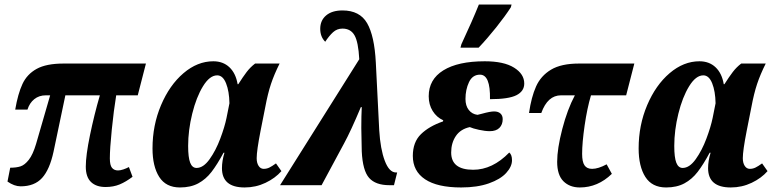

<svg xmlns="http://www.w3.org/2000/svg" viewBox="-20 -816 3415 846"><path d="M358 -82Q358 -131 376.5 -220.5Q395 -310 420 -396H268L216 -148Q199 -69 165.5 -32Q132 5 71 5Q43 5 13 -16L25 -77Q52 -77 70.5 -83Q89 -89 107 -112Q125 -135 139 -182L201 -396H182Q152 -396 131 -379Q110 -362 101 -333H47Q59 -403 79 -446Q99 -489 141.5 -512.5Q184 -536 260 -536H623L587 -396H492Q481 -329 472.5 -244.5Q464 -160 464 -118Q464 -88 473.5 -76.5Q483 -65 500 -65Q510 -65 523.5 -69.5Q537 -74 548 -80L564 -37Q535 -15 507.5 -3.5Q480 8 445 8Q404 8 381 -14Q358 -36 358 -82Z M652 -162Q652 -264 689.5 -352.5Q727 -441 788.5 -493.5Q850 -546 920 -546Q963 -546 991 -519.5Q1019 -493 1027 -445H1030Q1051 -478 1067 -499Q1083 -520 1104 -536H1212Q1188 -488 1174 -446Q1160 -404 1149 -345L1128 -239Q1111 -152 1111 -119Q1111 -98 1119.5 -85Q1128 -72 1142 -72Q1155 -72 1166.5 -77.5Q1178 -83 1196 -96L1220 -62Q1193 -31 1150 -10.5Q1107 10 1058 10Q958 10 958 -75Q958 -107 969 -143H965Q937 -91 912 -58.5Q887 -26 853.5 -8Q820 10 773 10Q711 10 681.5 -36.5Q652 -83 652 -162ZM978 -296 991 -361Q990 -414 976 -449Q962 -484 937 -484Q904 -484 874.5 -436Q845 -388 827 -315Q809 -242 809 -173Q809 -122 818 -99Q827 -76 846 -76Q876 -76 903.5 -114.5Q931 -153 950.5 -205Q970 -257 978 -296Z M1563 -555Q1559 -631 1542 -660.5Q1525 -690 1489 -690Q1465 -690 1447.5 -674Q1430 -658 1413 -632Q1391 -654 1391 -689Q1391 -726 1417 -748Q1443 -770 1489 -770Q1565 -770 1597.5 -714Q1630 -658 1636 -540L1651 -242Q1656 -159 1675.5 -107.5Q1695 -56 1725 -56H1730L1716 0H1696Q1635 0 1606.5 -32Q1578 -64 1574 -149Q1572 -219 1572 -252Q1572 -306 1574 -344H1570Q1526 -239 1496 -184L1397 0H1214Z M1799 -129Q1799 -190 1835 -225Q1871 -260 1932 -281L1933 -286Q1904 -299 1886.5 -327Q1869 -355 1869 -392Q1869 -466 1933.5 -506Q1998 -546 2116 -546Q2200 -546 2245 -518Q2290 -490 2290 -448Q2290 -414 2255.5 -396.5Q2221 -379 2139 -379Q2141 -487 2095 -487Q2062 -487 2046.5 -454Q2031 -421 2031 -380Q2031 -350 2045.5 -331.5Q2060 -313 2084 -310L2104 -315Q2140 -325 2157 -325Q2175 -325 2185 -316Q2195 -307 2195 -291Q2195 -267 2180.5 -252.5Q2166 -238 2138 -238Q2118 -238 2090.5 -244Q2063 -250 2050 -256Q2009 -247 1988.5 -216.5Q1968 -186 1968 -144Q1968 -68 2065 -68Q2150 -68 2224 -144Q2236 -134 2236 -110Q2236 -82 2210.5 -54Q2185 -26 2134 -8Q2083 10 2012 10Q1907 10 1853 -26Q1799 -62 1799 -129ZM2013 -621Q2062 -726 2090 -796H2234L2231 -784Q2206 -745 2166.5 -695.5Q2127 -646 2089 -606H2009Z M2435 -103Q2435 -161 2457.5 -247.5Q2480 -334 2513 -396H2452Q2393 -396 2365 -318H2311Q2321 -388 2342 -435Q2363 -482 2408 -509Q2453 -536 2531 -536H2775L2739 -396H2584Q2567 -339 2556 -263Q2545 -187 2545 -138Q2545 -103 2555.5 -87.5Q2566 -72 2589 -72Q2616 -72 2653 -92L2676 -50Q2614 10 2535 10Q2490 10 2462.5 -17.5Q2435 -45 2435 -103Z M2794 -162Q2794 -264 2831.5 -352.5Q2869 -441 2930.5 -493.5Q2992 -546 3062 -546Q3105 -546 3133 -519.5Q3161 -493 3169 -445H3172Q3193 -478 3209 -499Q3225 -520 3246 -536H3354Q3330 -488 3316 -446Q3302 -404 3291 -345L3270 -239Q3253 -152 3253 -119Q3253 -98 3261.5 -85Q3270 -72 3284 -72Q3297 -72 3308.5 -77.5Q3320 -83 3338 -96L3362 -62Q3335 -31 3292 -10.5Q3249 10 3200 10Q3100 10 3100 -75Q3100 -107 3111 -143H3107Q3079 -91 3054 -58.5Q3029 -26 2995.5 -8Q2962 10 2915 10Q2853 10 2823.5 -36.5Q2794 -83 2794 -162ZM3120 -296 3133 -361Q3132 -414 3118 -449Q3104 -484 3079 -484Q3046 -484 3016.5 -436Q2987 -388 2969 -315Q2951 -242 2951 -173Q2951 -122 2960 -99Q2969 -76 2988 -76Q3018 -76 3045.5 -114.5Q3073 -153 3092.5 -205Q3112 -257 3120 -296Z"/></svg>

Font: Noto Serif NarrowExtraBold
Style: Italic
Weight: 800
Width: 4
Italic angle: -12°
Designer: Monotype Design Team
Foundry: Monotype Imaging Inc.
Version: Version 1.001